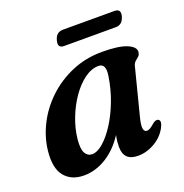

<svg xmlns="http://www.w3.org/2000/svg" viewBox="-117 -730 812 848"><g transform="rotate(-20 289.0 -306.5)"><path d="M456.5 -147Q446.5 -108 450 -93.2Q453.5 -78.5 465 -78.5Q478.5 -78.5 500 -98Q517 -112.5 528 -107Q543 -99.5 527.5 -69.5Q508 -32.5 469.8 -10.2Q431.5 12 390.5 12Q324 12 324 -54Q324 -65.5 325.2 -78.2Q326.5 -91 330 -108Q293 -50.5 242.2 -19.2Q191.5 12 137 12Q78.5 12 46.8 -26.2Q15 -64.5 23.5 -145Q30 -206.5 59.8 -265.2Q89.5 -324 139.2 -371Q189 -418 254.5 -446Q320 -474 397.5 -474Q475.5 -474 513.2 -458Q551 -442 548.5 -418.5Q547 -405.5 539.5 -399Q532 -392.5 524 -385.8Q516 -379 512.5 -366ZM164 -148.5Q159.5 -102 170.8 -83Q182 -64 202.5 -64Q227 -64 255.2 -88.5Q283.5 -113 310.5 -155Q337.5 -197 358 -250.8Q378.5 -304.5 387.5 -363.5Q397 -421 361 -421Q328 -421 295 -397Q262 -373 234.2 -333.2Q206.5 -293.5 187.8 -245.2Q169 -197 164 -148.5ZM227.5 -590.5Q236.5 -625 268.5 -625H511Q542.5 -625 533 -590.5Q523 -555.5 492 -555.5H249Q217.5 -555.5 227.5 -590.5Z"/></g></svg>

Font: Fraunces 9pt SemiBold
Style: Italic
Weight: 600
Italic angle: -16°
Version: Version 1.000;[b76b70a41]